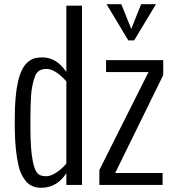

<svg xmlns="http://www.w3.org/2000/svg" viewBox="-20 -867 802 900"><path d="M581.5 -677.7 479.5 -847.2H548.8L595.2 -731.4L641.6 -847.2H710.9L608.9 -677.7ZM445.8 0V-70.3L676.3 -529.3H477.1V-585H745.1V-515.1L520 -56.2H742.2V0ZM178.2 -598.1Q244.6 -598.1 291 -529.8V-840.3H364.3V0H291V-55.2Q247.1 13.2 172.9 13.2Q127.9 13.2 102.1 -16.6Q77.1 -46.9 67.4 -87.9Q49.8 -165 49.3 -266.6V-313Q49.3 -520.5 107.4 -573.2Q126 -589.8 141.6 -593.8Q157.2 -597.7 178.2 -598.1ZM122.6 -312.5V-266.1Q123 -68.8 165 -47.4Q177.2 -41 197.3 -41Q217.3 -41 243.2 -57.6Q269 -74.2 291 -100.1V-485.8Q238.8 -543.9 197.8 -543.9Q157.2 -543.9 144.5 -510.7Q128.9 -468.3 125.5 -417.5Q122.6 -366.2 122.6 -312.5Z"/></svg>

Font: Oswald-Light
Style: Light
Weight: 300
Designer: vernon adams
Foundry: vernon adams
Version: Version ; ttfautohint (v0.92.18-e454-dirty) -l 8 -r 50 -G 20